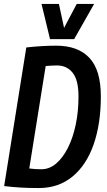

<svg xmlns="http://www.w3.org/2000/svg" viewBox="-20 -941 539 971"><path d="M176 10Q124 10 83 7.5Q42 5 1 0L113 -701Q194 -710 264 -710Q374 -710 432 -648.5Q490 -587 490 -454Q490 -315 453.5 -210.5Q417 -106 346.5 -48Q276 10 176 10ZM189 -85Q230 -85 264 -114Q298 -143 323.5 -193.5Q349 -244 363 -310.5Q377 -377 377 -453Q377 -536 347.5 -573Q318 -610 268 -610Q252 -610 237.5 -609Q223 -608 211 -607L128 -89Q144 -87 157.5 -86Q171 -85 189 -85ZM456 -921 355 -743H233L190 -921H278L304 -800L368 -921Z"/></svg>

Font: Georama SemiCondensed SemiBold
Style: Italic
Weight: 600
Width: 4
Italic angle: -9°
Designer: Jean-Baptiste Levee
Foundry: Production Type
Version: Version 1.000